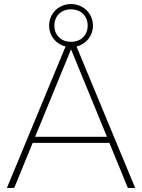

<svg xmlns="http://www.w3.org/2000/svg" viewBox="-20 -926 700 946"><path d="M610 0H646L357 -697C404 -708 438 -749 438 -800C438 -860 390 -906 330 -906C270 -906 222 -860 222 -800C222 -749 256 -708 303 -697L14 0H50L141 -222H519ZM153 -252 330 -683 507 -252ZM248 -800C248 -848 282 -880 330 -880C378 -880 412 -848 412 -800C412 -752 378 -720 330 -720C282 -720 248 -752 248 -800Z"/></svg>

Font: Aspekta 100
Style: Regular
Weight: 100
Designer: Ivo Dolenc
Version: Version 2.000